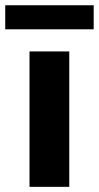

<svg xmlns="http://www.w3.org/2000/svg" viewBox="-31 -725 383 745"><path d="M83.5 0V-525.4H237.8V0ZM-10.7 -611.3V-704.6H332.5V-611.3Z"/></svg>

Font: Reddit Sans ExtraBold
Style: Regular
Weight: 800
Designer: Stephen Hutchings
Foundry: Reddit
Version: Version 1.014; ttfautohint (v1.8.4.7-5d5b)